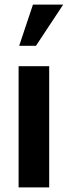

<svg xmlns="http://www.w3.org/2000/svg" viewBox="-20 -811 293 831"><path d="M60.5 -524.4H192.9V0H60.5ZM122.6 -791H253.4L135.7 -612.8H63Z"/></svg>

Font: Monda
Style: Bold
Weight: 700
Designer: Vernon Adams
Foundry: Vernon Adams
Version: Version 2.100; ttfautohint (v1.8.3)